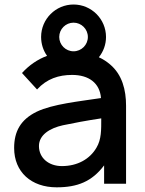

<svg xmlns="http://www.w3.org/2000/svg" viewBox="-20 -802 633 838"><path d="M460.4 -520.8C446.9 -532.3 430.2 -543.8 411.5 -552.1C431.3 -577.1 442.7 -607.3 442.7 -640.6C442.7 -718.8 379.2 -782.3 301 -782.3C222.9 -782.3 159.4 -718.8 159.4 -640.6C159.4 -610.4 168.8 -581.2 185.4 -558.3C143.8 -542.7 107.3 -517.7 76 -483.3L141.7 -411.5C184.4 -458.3 236.5 -475 294.8 -475C367.7 -475 415.6 -439.6 420.8 -374C325 -359.4 210.4 -347.9 140.6 -314.6C69.8 -280.2 41.7 -228.1 41.7 -156.2C41.7 -51 116.7 15.6 227.1 15.6C317.7 15.6 381.2 -9.4 434.4 -80.2V0H530.2V-340.6C530.2 -409.4 513.5 -476 460.4 -520.8ZM301 -703.1C335.4 -703.1 363.5 -675 363.5 -640.6C363.5 -606.2 335.4 -578.1 301 -578.1C266.7 -578.1 238.5 -606.2 238.5 -640.6C238.5 -675 266.7 -703.1 301 -703.1ZM401 -157.3C371.9 -107.3 317.7 -77.1 250 -77.1C192.7 -77.1 150 -112.5 150 -164.6C150 -213.5 197.9 -242.7 254.2 -255.2C297.9 -264.6 359.4 -276 421.9 -285.4C421.9 -235.4 422.9 -193.8 401 -157.3Z"/></svg>

Font: Manrope Semibold
Style: Regular
Weight: 600
Width: 4
Designer: Michael Sharanda
Foundry: Michael Sharanda
Version: Version 2.000;PS 002.000;hotconv 1.0.88;makeotf.lib2.5.64775